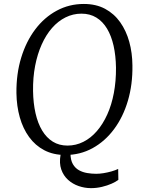

<svg xmlns="http://www.w3.org/2000/svg" viewBox="-20 -773 726 970"><path d="M439.5 177.5Q408 177.5 377.5 167Q347 156.5 323.8 135.5Q300.5 114.5 289.5 83Q278.5 51.5 286 9L336 3.5Q336.5 36 348.2 56.2Q360 76.5 379 87Q398 97.5 420.8 101.2Q443.5 105 466 105Q483 105 503.2 101.8Q523.5 98.5 543 93Q562.5 87.5 577 80.5L578 135.5Q566 145 544.2 154.8Q522.5 164.5 495.2 171Q468 177.5 439.5 177.5ZM310 10Q249.5 10 203.8 -14Q158 -38 127 -80.8Q96 -123.5 80 -180.2Q64 -237 63 -302.5Q62 -399.5 87 -481.5Q112 -563.5 158 -624.5Q204 -685.5 266.8 -719.2Q329.5 -753 403.5 -753Q465 -753 510.8 -728.5Q556.5 -704 587 -661Q617.5 -618 633 -562Q648.5 -506 649 -442.5Q650.5 -346.5 626.2 -264.2Q602 -182 556.2 -120.5Q510.5 -59 447.8 -24.5Q385 10 310 10ZM321 -37.5Q363.5 -37.5 401.2 -56.5Q439 -75.5 469.5 -110.8Q500 -146 522 -194.8Q544 -243.5 555.2 -303.2Q566.5 -363 566 -431Q565 -492 553.8 -542Q542.5 -592 520.8 -628.2Q499 -664.5 466.8 -684.2Q434.5 -704 391.5 -704Q349 -704 311.2 -685.2Q273.5 -666.5 243 -631.8Q212.5 -597 190.8 -548.5Q169 -500 157.5 -440.5Q146 -381 147 -313Q148 -251.5 159.5 -200.8Q171 -150 193 -113.5Q215 -77 247 -57.2Q279 -37.5 321 -37.5Z"/></svg>

Font: Merriweather 20pt Light
Style: Italic
Weight: 300
Italic angle: -7.8°
Version: Version 2.101